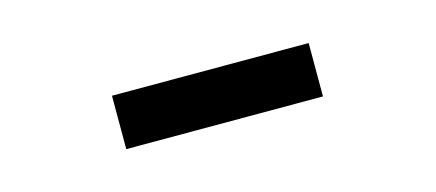

<svg xmlns="http://www.w3.org/2000/svg" viewBox="-25 -766 599 264"><g transform="rotate(-15 274.5 -634.0)"><path d="M134 -596V-672H414V-596Z"/></g></svg>

Font: TT Toshiba Sans Medium
Style: Regular
Weight: 500
Designer: Paul D. Hunt
Foundry: Toshiba Corporation
Version: Version 2.020;PS 2.000;hotconv 1.0.86;makeotf.lib2.5.63406